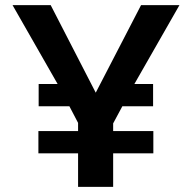

<svg xmlns="http://www.w3.org/2000/svg" viewBox="-20 -730 752 750"><path d="M505 -402 681 -710H531L354 -368L178 -710H29L205 -402H131V-315H251L285 -250V-218H130V-131H285V0H422V-131H579V-218H422V-248L458 -315H578V-402Z"/></svg>

Font: FIGSv2-sans-serif
Style: Bold
Weight: 700
Designer: Matt McInerney, Pablo Impallari, Rodrigo Fuenzalida,Mirko Velimirovic
Foundry: Matt McInerney, Pablo Impallari, Rodrigo Fuenzalida
Version: Version 4.021;hotconv 1.0.109;makeotfexe 2.5.65596